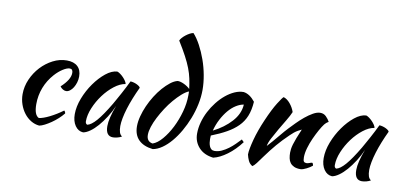

<svg xmlns="http://www.w3.org/2000/svg" viewBox="-79 -1089 2937 1400"><g transform="rotate(10 1389.5 -388.5)"><path d="M103 -176Q103 -233 126.5 -286.5Q150 -340 188.5 -381.5Q227 -423 276.5 -448.5Q326 -474 379 -474Q431 -474 459 -448Q487 -422 487 -374Q487 -351 480.5 -329.5Q474 -308 463.5 -291Q453 -274 439 -263.5Q425 -253 411 -253Q399 -253 386.5 -260.5Q374 -268 366 -280Q433 -341 433 -391Q433 -420 410 -420Q390 -420 360 -401Q330 -382 302 -351Q259 -303 236.5 -244.5Q214 -186 214 -122Q214 -41 250 -25Q265 -27 285 -34Q305 -41 328 -52.5Q351 -64 375.5 -79Q400 -94 423 -111Q427 -108 430 -102Q433 -96 433 -91Q416 -70 394 -50Q372 -30 348 -13.5Q324 3 301.5 14.5Q279 26 262 29Q229 26 200 8.5Q171 -9 149.5 -37Q128 -65 115.5 -101Q103 -137 103 -176Z M862 -404Q872 -404 885.5 -400.5Q899 -397 910 -391.5Q921 -386 928.5 -380Q936 -374 936 -369Q916 -327 899 -284.5Q882 -242 870 -203Q858 -164 851.5 -130Q845 -96 845 -71Q845 -43 851 -24.5Q857 -6 871 2Q859 10 840 15Q821 20 806 20Q752 20 752 -54Q752 -111 790 -210Q770 -164 744 -123.5Q718 -83 691 -52Q664 -21 636.5 -1.5Q609 18 586 22Q549 20 526 -13.5Q503 -47 503 -99Q503 -155 527 -217Q551 -279 588.5 -332Q626 -385 670 -420.5Q714 -456 755 -458Q765 -455 777.5 -446Q790 -437 801.5 -425Q813 -413 821 -400.5Q829 -388 830 -379Q790 -373 747.5 -340Q705 -307 670.5 -260.5Q636 -214 614 -161Q592 -108 592 -62Q592 -43 606 -38Q635 -44 673 -87.5Q711 -131 765 -222Q775 -240 787.5 -262Q800 -284 813 -308Q826 -332 838.5 -356.5Q851 -381 862 -404Z M1201 -467Q1221 -467 1247 -455Q1273 -443 1293 -424Q1288 -464 1280.5 -499.5Q1273 -535 1258.5 -573Q1244 -611 1220 -656Q1196 -701 1160 -759Q1163 -768 1173.5 -780Q1184 -792 1197.5 -802.5Q1211 -813 1225.5 -821Q1240 -829 1253 -831Q1281 -800 1306 -753.5Q1331 -707 1350 -653.5Q1369 -600 1379.5 -543Q1390 -486 1390 -434Q1390 -382 1378.5 -327Q1367 -272 1346.5 -219.5Q1326 -167 1299 -120Q1272 -73 1240.5 -36Q1209 1 1175 24.5Q1141 48 1107 54Q1038 46 1001.5 9.5Q965 -27 965 -91Q965 -125 975.5 -165Q986 -205 1003.5 -244.5Q1021 -284 1044.5 -321.5Q1068 -359 1094.5 -389Q1121 -419 1148 -440Q1175 -461 1201 -467ZM1099 14Q1134 2 1169 -39Q1204 -80 1232 -135.5Q1260 -191 1277.5 -254.5Q1295 -318 1295 -377Q1295 -394 1295 -398Q1295 -402 1294 -406Q1270 -396 1243 -372Q1216 -348 1189 -316.5Q1162 -285 1138 -248Q1114 -211 1095 -174Q1076 -137 1065 -103Q1054 -69 1054 -43Q1054 7 1099 14Z M1774 -414Q1770 -352 1752 -307.5Q1734 -263 1700.5 -229.5Q1667 -196 1619 -169Q1571 -142 1507 -117Q1507 -111 1506.5 -104.5Q1506 -98 1506 -91Q1506 -78 1508 -64Q1510 -50 1515 -38Q1520 -26 1529 -18.5Q1538 -11 1552 -11Q1579 -11 1605 -23Q1631 -35 1654.5 -52.5Q1678 -70 1698.5 -90.5Q1719 -111 1735 -128Q1745 -119 1752 -111Q1707 -51 1653.5 -11.5Q1600 28 1552 39Q1483 31 1444.5 -11.5Q1406 -54 1406 -114Q1406 -155 1417.5 -197.5Q1429 -240 1449.5 -279.5Q1470 -319 1497.5 -354Q1525 -389 1556.5 -415Q1588 -441 1621.5 -456Q1655 -471 1688 -471Q1734 -465 1774 -414ZM1705 -381Q1678 -377 1649 -359Q1620 -341 1594.5 -311Q1569 -281 1548 -241Q1527 -201 1515 -155Q1595 -195 1648 -253.5Q1701 -312 1705 -381Z M1982 -485Q2008 -477 2031 -449.5Q2054 -422 2065 -389Q2054 -362 2031 -324Q2008 -286 1985 -246.5Q1962 -207 1943.5 -171.5Q1925 -136 1922 -113Q1938 -130 1957.5 -152.5Q1977 -175 1995.5 -197.5Q2014 -220 2030 -238.5Q2046 -257 2055 -266Q2074 -286 2100 -312.5Q2126 -339 2154.5 -362.5Q2183 -386 2212 -402.5Q2241 -419 2265 -419Q2291 -419 2308.5 -401.5Q2326 -384 2336 -365Q2336 -363 2328.5 -359.5Q2321 -356 2307 -340Q2293 -322 2275.5 -290.5Q2258 -259 2241.5 -222.5Q2225 -186 2214 -148Q2203 -110 2203 -79Q2203 -54 2209.5 -47Q2216 -40 2228 -40Q2239 -40 2251 -45Q2263 -50 2270 -50Q2274 -48 2276.5 -41.5Q2279 -35 2279 -30Q2271 -23 2260 -16Q2249 -9 2237 -3Q2225 3 2213.5 7Q2202 11 2193 11Q2164 11 2145.5 2.5Q2127 -6 2116.5 -20Q2106 -34 2102 -53.5Q2098 -73 2098 -95Q2098 -107 2100 -122Q2102 -137 2108 -157.5Q2114 -178 2125 -206.5Q2136 -235 2153 -275Q2151 -275 2126 -261Q2101 -247 2072 -218Q2025 -173 1987.5 -129Q1950 -85 1911 -31Q1889 0 1872.5 21.5Q1856 43 1844 50Q1823 38 1813 16.5Q1803 -5 1798 -28Q1798 -47 1803.5 -76Q1809 -105 1818.5 -140.5Q1828 -176 1842 -215Q1856 -254 1873 -293Q1911 -381 1942.5 -431Q1974 -481 1982 -485Z M2705 -404Q2715 -404 2728.5 -400.5Q2742 -397 2753 -391.5Q2764 -386 2771.5 -380Q2779 -374 2779 -369Q2759 -327 2742 -284.5Q2725 -242 2713 -203Q2701 -164 2694.5 -130Q2688 -96 2688 -71Q2688 -43 2694 -24.5Q2700 -6 2714 2Q2702 10 2683 15Q2664 20 2649 20Q2595 20 2595 -54Q2595 -111 2633 -210Q2613 -164 2587 -123.5Q2561 -83 2534 -52Q2507 -21 2479.5 -1.5Q2452 18 2429 22Q2392 20 2369 -13.5Q2346 -47 2346 -99Q2346 -155 2370 -217Q2394 -279 2431.5 -332Q2469 -385 2513 -420.5Q2557 -456 2598 -458Q2608 -455 2620.5 -446Q2633 -437 2644.5 -425Q2656 -413 2664 -400.5Q2672 -388 2673 -379Q2633 -373 2590.5 -340Q2548 -307 2513.5 -260.5Q2479 -214 2457 -161Q2435 -108 2435 -62Q2435 -43 2449 -38Q2478 -44 2516 -87.5Q2554 -131 2608 -222Q2618 -240 2630.5 -262Q2643 -284 2656 -308Q2669 -332 2681.5 -356.5Q2694 -381 2705 -404Z"/></g></svg>

Font: Sweet Mavka Script
Style: Regular
Weight: 500
Designer: Pablo Impallari/Anastassiya Vishnevskaya
Foundry: Pablo Impallari/ Anastassiya Vishnevskaya
Version: Version 2.0/www.impallari.com/   behance.net/sweetcherry